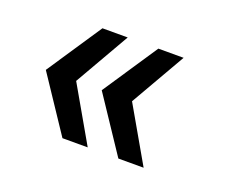

<svg xmlns="http://www.w3.org/2000/svg" viewBox="-67 -505 681 558"><g transform="rotate(20 273.0 -226.0)"><path d="M338.9 -56.6 225.6 -226.6 338.9 -396.5H417L319.3 -226.6L417 -56.6ZM166 -56.6 52.7 -226.6 166 -396.5H244.1L146.5 -226.6L244.1 -56.6Z"/></g></svg>

Font: Padauk Book
Style: Regular
Weight: 400
Designer: Debbi Hosken, Becca Hirsbrunner Spalinger
Foundry: SIL International
Version: Version 5.000